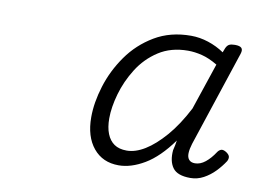

<svg xmlns="http://www.w3.org/2000/svg" viewBox="-54 -1121 757 567"><g transform="rotate(10 324.5 -838.0)"><path d="M332 -631Q284 -631 256 -665Q228 -699 228 -757Q228 -801 243.5 -851Q259 -901 290 -945Q321 -989 368 -1017Q415 -1045 477 -1045Q503 -1045 529 -1036.5Q555 -1028 577 -1013L582 -1026Q586 -1035 592 -1038Q598 -1041 609 -1041Q624 -1041 629 -1035.5Q634 -1030 630 -1018L535 -731Q530 -715 529.5 -702.5Q529 -690 535 -683Q541 -676 553 -676Q569 -676 584 -688Q599 -700 612 -720Q616 -726 622 -728.5Q628 -731 638 -725Q647 -719 648.5 -713Q650 -707 646 -699Q635 -682 620 -666.5Q605 -651 586.5 -641Q568 -631 547 -631Q508 -631 494 -650.5Q480 -670 483 -703Q485 -712 486.5 -718.5Q488 -725 489 -733Q450 -679 409.5 -655Q369 -631 332 -631ZM281 -763Q281 -736 288.5 -717Q296 -698 310.5 -688Q325 -678 348 -678Q374 -678 402.5 -695.5Q431 -713 461 -747.5Q491 -782 518 -834L565 -974Q540 -989 518 -994.5Q496 -1000 476 -1000Q425 -1000 388 -976Q351 -952 327.5 -914.5Q304 -877 292.5 -836.5Q281 -796 281 -763Z"/></g></svg>

Font: Playwrite CO ExtraLight
Style: Regular
Weight: 250
Version: Version 1.002